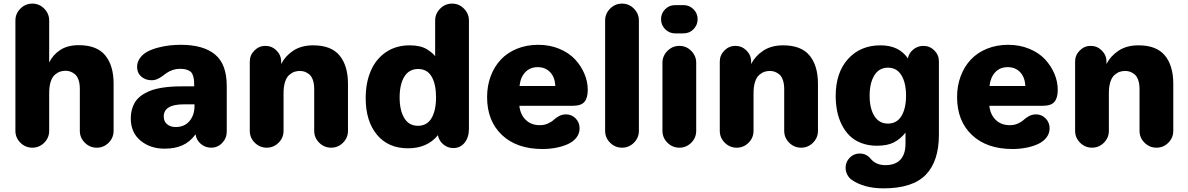

<svg xmlns="http://www.w3.org/2000/svg" viewBox="-20 -806 6545 1058"><path d="M64.9 -85V-692.9Q64.9 -731 92.5 -758.5Q120.1 -786.1 158.2 -786.1Q196.3 -786.1 223.6 -758.5Q251 -731 251 -692.9V-461.9Q272 -504.4 312.3 -530.8Q352.5 -557.1 414.1 -557.1Q513.7 -557.1 559.8 -501Q606 -444.8 606 -345.2V-85Q606 -46.9 578.6 -19.5Q551.3 7.8 513.2 7.8Q475.1 7.8 447.5 -19.5Q419.9 -46.9 419.9 -85V-315.9Q419.9 -345.7 412.4 -366.7Q404.8 -387.7 392.1 -397.7Q379.4 -407.7 366.9 -411.9Q354.5 -416 340.8 -416Q324.7 -416 310.5 -411.1Q296.4 -406.2 282 -393.8Q267.6 -381.3 259.3 -355.7Q251 -330.1 251 -293V-85Q251 -46.9 223.6 -19.5Q196.3 7.8 158.2 7.8Q120.1 7.8 92.5 -19.5Q64.9 -46.9 64.9 -85Z M700.7 -152.8Q700.7 -185.5 710 -212.4Q719.2 -239.3 734.6 -257.3Q750 -275.4 772.9 -288.8Q795.9 -302.2 819.3 -310.1Q842.8 -317.9 872.6 -322.5Q902.3 -327.1 927.5 -328.6Q952.6 -330.1 982.4 -330.1H1050.3Q1050.3 -350.1 1049.1 -362.8Q1047.9 -375.5 1043.7 -388.9Q1039.6 -402.3 1031.5 -409.7Q1023.4 -417 1009.3 -421.9Q995.1 -426.8 974.6 -426.8Q951.2 -426.8 931.6 -420.2Q912.1 -413.6 899.2 -404.5Q886.2 -395.5 874 -386.2Q861.8 -377 846.9 -370.4Q832 -363.8 815.4 -363.8Q781.7 -363.8 758.5 -384Q735.4 -404.3 735.4 -437Q735.4 -464.4 751.5 -486.3Q767.6 -508.3 792.5 -521.5Q817.4 -534.7 850.3 -543.5Q883.3 -552.2 914.6 -555.7Q945.8 -559.1 976.6 -559.1Q1100.1 -559.1 1164.8 -505.9Q1229.5 -452.6 1229.5 -332V-81.1Q1229.5 -44.9 1204.6 -18.6Q1179.7 7.8 1143.6 7.8Q1110.8 7.8 1086.4 -13.2Q1062 -34.2 1057.6 -65.9Q1026.4 -23.4 984.9 -5.1Q943.4 13.2 886.7 13.2Q807.6 13.2 754.2 -31.2Q700.7 -75.7 700.7 -152.8ZM882.3 -164.1Q882.3 -136.7 900.9 -121.3Q919.4 -106 947.8 -106Q996.6 -106 1024.2 -138.9Q1051.8 -171.9 1051.8 -222.2V-231H992.7Q882.3 -231 882.3 -164.1Z M1356.4 -85V-466.8Q1356.4 -502 1381.8 -527.6Q1407.2 -553.2 1442.4 -553.2Q1478 -553.2 1503.7 -527.6Q1529.3 -502 1529.3 -466.8V-453.1Q1551.8 -497.6 1596.2 -526.9Q1640.6 -556.2 1705.6 -556.2Q1805.2 -556.2 1851.3 -500Q1897.5 -443.8 1897.5 -344.2V-85Q1897.5 -46.9 1870.1 -19.5Q1842.8 7.8 1804.7 7.8Q1766.6 7.8 1739 -19.5Q1711.4 -46.9 1711.4 -85V-314.9Q1711.4 -344.7 1703.9 -365.7Q1696.3 -386.7 1683.6 -396.7Q1670.9 -406.7 1658.4 -410.9Q1646 -415 1632.3 -415Q1616.2 -415 1602.1 -410.2Q1587.9 -405.3 1573.5 -392.8Q1559.1 -380.4 1550.8 -354.7Q1542.5 -329.1 1542.5 -292V-85Q1542.5 -46.9 1515.1 -19.5Q1487.8 7.8 1449.7 7.8Q1411.6 7.8 1384 -19.5Q1356.4 -46.9 1356.4 -85Z M1995.1 -265.1Q1995.1 -350.1 2023.2 -415.5Q2051.3 -481 2106.7 -518.6Q2162.1 -556.2 2237.8 -556.2Q2267.1 -556.2 2290.8 -550.8Q2314.5 -545.4 2331.3 -535.2Q2348.1 -524.9 2357.7 -516.8Q2367.2 -508.8 2377.9 -497.1V-692.9Q2377.9 -731 2405.5 -758.5Q2433.1 -786.1 2471.2 -786.1Q2509.3 -786.1 2536.6 -758.5Q2564 -731 2564 -692.9V-96.2Q2564 -49.8 2540.5 -20Q2517.1 9.8 2478 9.8Q2446.8 9.8 2422.9 -10.3Q2398.9 -30.3 2393.1 -61Q2334.5 11.2 2228 11.2Q2119.1 11.2 2057.1 -63.7Q1995.1 -138.7 1995.1 -265.1ZM2182.1 -269Q2182.1 -197.8 2207.8 -155.3Q2233.4 -112.8 2283.2 -112.8Q2333 -112.8 2357.9 -155Q2382.8 -197.3 2382.8 -270Q2382.8 -342.3 2358.4 -384Q2334 -425.8 2284.2 -425.8Q2233.9 -425.8 2208 -383.5Q2182.1 -341.3 2182.1 -269Z M2664.1 -271Q2664.1 -333 2683.8 -386Q2703.6 -439 2739.5 -477.3Q2775.4 -515.6 2828.6 -537.4Q2881.8 -559.1 2945.8 -559.1Q3009.3 -559.1 3062.5 -536.9Q3115.7 -514.6 3148.9 -478.8Q3182.1 -442.9 3200.4 -399.4Q3218.8 -356 3218.8 -311Q3218.8 -266.6 3200.7 -244.9Q3182.6 -223.1 3136.7 -223.1H2841.8Q2847.2 -174.3 2877.2 -145.3Q2907.2 -116.2 2954.1 -116.2Q2979.5 -116.2 2999.8 -125.5Q3020 -134.8 3031.7 -146Q3043.5 -157.2 3061 -166.5Q3078.6 -175.8 3099.1 -175.8Q3129.9 -175.8 3151.9 -153.6Q3173.8 -131.3 3173.8 -99.1Q3173.8 -69.8 3155.8 -47.1Q3137.7 -24.4 3107.7 -11.2Q3077.6 2 3042.5 8.5Q3007.3 15.1 2968.8 15.1Q2827.6 15.1 2745.8 -62.3Q2664.1 -139.6 2664.1 -271ZM2842.8 -332H3040Q3038.1 -379.9 3011.7 -408Q2985.4 -436 2942.9 -436Q2900.9 -436 2874.5 -408.2Q2848.1 -380.4 2842.8 -332Z M3314.5 -85V-692.9Q3314.5 -731 3342 -758.5Q3369.6 -786.1 3407.7 -786.1Q3445.8 -786.1 3473.1 -758.5Q3500.5 -731 3500.5 -692.9V-85Q3500.5 -46.9 3473.1 -19.5Q3445.8 7.8 3407.7 7.8Q3369.6 7.8 3342 -19.5Q3314.5 -46.9 3314.5 -85Z M3700.2 -777.8H3746.6Q3778.8 -777.8 3801.5 -755.1Q3824.2 -732.4 3824.2 -700.2Q3824.2 -668 3801.5 -645Q3778.8 -622.1 3746.6 -622.1H3700.2Q3668 -622.1 3645.3 -645Q3622.6 -668 3622.6 -700.2Q3622.6 -732.4 3645.3 -755.1Q3668 -777.8 3700.2 -777.8ZM3630.4 -85V-460Q3630.4 -498 3658 -525.6Q3685.5 -553.2 3723.6 -553.2Q3761.7 -553.2 3789.1 -525.6Q3816.4 -498 3816.4 -460V-85Q3816.4 -46.9 3789.1 -19.5Q3761.7 7.8 3723.6 7.8Q3685.5 7.8 3658 -19.5Q3630.4 -46.9 3630.4 -85Z M3946.3 -85V-466.8Q3946.3 -502 3971.7 -527.6Q3997.1 -553.2 4032.2 -553.2Q4067.9 -553.2 4093.5 -527.6Q4119.1 -502 4119.1 -466.8V-453.1Q4141.6 -497.6 4186 -526.9Q4230.5 -556.2 4295.4 -556.2Q4395 -556.2 4441.2 -500Q4487.3 -443.8 4487.3 -344.2V-85Q4487.3 -46.9 4460 -19.5Q4432.6 7.8 4394.5 7.8Q4356.4 7.8 4328.9 -19.5Q4301.3 -46.9 4301.3 -85V-314.9Q4301.3 -344.7 4293.7 -365.7Q4286.1 -386.7 4273.4 -396.7Q4260.7 -406.7 4248.3 -410.9Q4235.8 -415 4222.2 -415Q4206.1 -415 4191.9 -410.2Q4177.7 -405.3 4163.3 -392.8Q4148.9 -380.4 4140.6 -354.7Q4132.3 -329.1 4132.3 -292V-85Q4132.3 -46.9 4105 -19.5Q4077.6 7.8 4039.6 7.8Q4001.5 7.8 3973.9 -19.5Q3946.3 -46.9 3946.3 -85Z M4585 -277.8Q4585 -405.3 4652.8 -480.7Q4720.7 -556.2 4832 -556.2Q4934.1 -556.2 4982.9 -483.9Q4987.8 -513.2 5012.5 -533.2Q5037.1 -553.2 5067.9 -553.2Q5103.5 -553.2 5128.7 -528.1Q5153.8 -502.9 5153.8 -467.8V-64Q5153.8 82.5 5081.3 157.2Q5008.8 231.9 4848.6 231.9Q4739.3 231.9 4670.9 183.1Q4656.7 172.4 4648.2 155Q4639.6 137.7 4639.6 118.2Q4639.6 85.9 4662.4 63Q4685.1 40 4716.8 40Q4753.9 40 4776.9 67.9Q4806.2 104 4858.9 104Q4913.1 104 4941.4 74Q4969.7 43.9 4969.7 -15.1V-75.2Q4942.9 -41 4906.7 -22Q4870.6 -2.9 4812 -2.9Q4764.6 -2.9 4726.1 -17.8Q4687.5 -32.7 4661.6 -58.3Q4635.7 -84 4618.2 -119.4Q4600.6 -154.8 4592.8 -194.3Q4585 -233.9 4585 -277.8ZM4772 -278.8Q4772 -208.5 4798.1 -166.7Q4824.2 -125 4873 -125Q4921.9 -125 4947.3 -166.7Q4972.7 -208.5 4972.7 -278.8Q4972.7 -349.1 4947.3 -391.1Q4921.9 -433.1 4873 -433.1Q4824.2 -433.1 4798.1 -390.9Q4772 -348.6 4772 -278.8Z M5253.9 -271Q5253.9 -333 5273.7 -386Q5293.5 -439 5329.3 -477.3Q5365.2 -515.6 5418.5 -537.4Q5471.7 -559.1 5535.6 -559.1Q5599.1 -559.1 5652.3 -536.9Q5705.6 -514.6 5738.8 -478.8Q5772 -442.9 5790.3 -399.4Q5808.6 -356 5808.6 -311Q5808.6 -266.6 5790.5 -244.9Q5772.5 -223.1 5726.6 -223.1H5431.6Q5437 -174.3 5467 -145.3Q5497.1 -116.2 5543.9 -116.2Q5569.3 -116.2 5589.6 -125.5Q5609.9 -134.8 5621.6 -146Q5633.3 -157.2 5650.9 -166.5Q5668.5 -175.8 5689 -175.8Q5719.7 -175.8 5741.7 -153.6Q5763.7 -131.3 5763.7 -99.1Q5763.7 -69.8 5745.6 -47.1Q5727.5 -24.4 5697.5 -11.2Q5667.5 2 5632.3 8.5Q5597.2 15.1 5558.6 15.1Q5417.5 15.1 5335.7 -62.3Q5253.9 -139.6 5253.9 -271ZM5432.6 -332H5629.9Q5627.9 -379.9 5601.6 -408Q5575.2 -436 5532.7 -436Q5490.7 -436 5464.4 -408.2Q5438 -380.4 5432.6 -332Z M5904.3 -85V-466.8Q5904.3 -502 5929.7 -527.6Q5955.1 -553.2 5990.2 -553.2Q6025.9 -553.2 6051.5 -527.6Q6077.1 -502 6077.1 -466.8V-453.1Q6099.6 -497.6 6144 -526.9Q6188.5 -556.2 6253.4 -556.2Q6353 -556.2 6399.2 -500Q6445.3 -443.8 6445.3 -344.2V-85Q6445.3 -46.9 6418 -19.5Q6390.6 7.8 6352.5 7.8Q6314.5 7.8 6286.9 -19.5Q6259.3 -46.9 6259.3 -85V-314.9Q6259.3 -344.7 6251.7 -365.7Q6244.1 -386.7 6231.4 -396.7Q6218.8 -406.7 6206.3 -410.9Q6193.8 -415 6180.2 -415Q6164.1 -415 6149.9 -410.2Q6135.7 -405.3 6121.3 -392.8Q6106.9 -380.4 6098.6 -354.7Q6090.3 -329.1 6090.3 -292V-85Q6090.3 -46.9 6063 -19.5Q6035.6 7.8 5997.6 7.8Q5959.5 7.8 5931.9 -19.5Q5904.3 -46.9 5904.3 -85Z"/></svg>

Font: Jellee Roman
Style: Bold
Weight: 700
Designer: Alfredo Marco Pradil
Foundry: Alfredo Marco Pradil and JAM Design
Version: Version 1.000